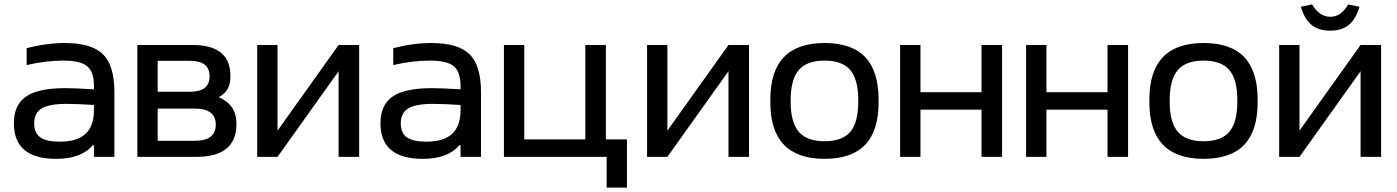

<svg xmlns="http://www.w3.org/2000/svg" viewBox="-20 -701 6245 858"><path d="M270 -508.8Q389.2 -508.8 440.2 -458.5Q491.2 -408.2 491.2 -290V0H399.9V-51.8H394Q343.8 8.8 231 8.8Q42 8.8 42 -149.9Q42 -231.9 96.2 -269.5Q150.4 -307.1 272 -307.1Q315.9 -307.1 399.9 -301.8V-314.9Q399.9 -380.4 369.4 -405.3Q338.9 -430.2 262.2 -430.2Q184.6 -430.2 99.1 -410.2V-485.8Q188.5 -508.8 270 -508.8ZM132.8 -149.9Q132.8 -106.9 159.9 -87.4Q187 -67.9 247.1 -67.9Q324.7 -67.9 362.3 -103Q399.9 -138.2 399.9 -209V-231.9Q325.2 -236.8 276.9 -236.8Q199.7 -236.8 166.3 -216.6Q132.8 -196.3 132.8 -149.9Z M593.8 0V-500H841.3Q1009.8 -500 1009.8 -360.8Q1009.8 -325.7 997.3 -303.5Q984.9 -281.2 957.5 -267.1Q998.5 -248.5 1017.6 -219.5Q1036.6 -190.4 1036.6 -147Q1036.6 0 857.4 0ZM684.6 -71.8H849.6Q944.3 -71.8 944.3 -144Q944.3 -215.8 849.6 -215.8H684.6ZM684.6 -291H829.6Q916.5 -291 916.5 -359.9Q916.5 -429.2 829.6 -429.2H684.6Z M1129.4 0V-500H1220.2V-117.2L1493.2 -500H1585V0H1493.2V-382.8L1220.2 0Z M1908.2 -508.8Q2027.3 -508.8 2078.4 -458.5Q2129.4 -408.2 2129.4 -290V0H2038.1V-51.8H2032.2Q1981.9 8.8 1869.1 8.8Q1680.2 8.8 1680.2 -149.9Q1680.2 -231.9 1734.4 -269.5Q1788.6 -307.1 1910.2 -307.1Q1954.1 -307.1 2038.1 -301.8V-314.9Q2038.1 -380.4 2007.6 -405.3Q1977.1 -430.2 1900.4 -430.2Q1822.8 -430.2 1737.3 -410.2V-485.8Q1826.7 -508.8 1908.2 -508.8ZM1771 -149.9Q1771 -106.9 1798.1 -87.4Q1825.2 -67.9 1885.3 -67.9Q1962.9 -67.9 2000.5 -103Q2038.1 -138.2 2038.1 -209V-231.9Q1963.4 -236.8 1915 -236.8Q1837.9 -236.8 1804.4 -216.6Q1771 -196.3 1771 -149.9Z M2231.9 -500H2322.8V-78.1H2595.7V-500H2687.5V-78.1H2781.7V137.2H2690.9V0H2231.9Z M2871.6 0V-500H2962.4V-117.2L3235.4 -500H3327.1V0H3235.4V-382.8L2962.4 0Z M3422.4 -255.9Q3422.4 -508.8 3664.6 -508.8Q3786.6 -508.8 3846.4 -445.8Q3906.2 -382.8 3906.2 -255.9V-244.1Q3906.2 -117.2 3846.4 -54.2Q3786.6 8.8 3664.6 8.8Q3422.4 8.8 3422.4 -244.1ZM3513.2 -247.1Q3513.2 -154.8 3549.3 -112.3Q3585.4 -69.8 3664.6 -69.8Q3744.1 -69.8 3779.8 -112.1Q3815.4 -154.3 3815.4 -247.1V-252.9Q3815.4 -345.7 3779.8 -387.9Q3744.1 -430.2 3664.6 -430.2Q3585.4 -430.2 3549.3 -387.7Q3513.2 -345.2 3513.2 -252.9Z M4002.4 0V-500H4093.3V-289.1H4366.2V-500H4458V0H4366.2V-210.9H4093.3V0Z M4565.4 0V-500H4656.2V-289.1H4929.2V-500H5021V0H4929.2V-210.9H4656.2V0Z M5116.2 -255.9Q5116.2 -508.8 5358.4 -508.8Q5480.5 -508.8 5540.3 -445.8Q5600.1 -382.8 5600.1 -255.9V-244.1Q5600.1 -117.2 5540.3 -54.2Q5480.5 8.8 5358.4 8.8Q5116.2 8.8 5116.2 -244.1ZM5207 -247.1Q5207 -154.8 5243.2 -112.3Q5279.3 -69.8 5358.4 -69.8Q5438 -69.8 5473.6 -112.1Q5509.3 -154.3 5509.3 -247.1V-252.9Q5509.3 -345.7 5473.6 -387.9Q5438 -430.2 5358.4 -430.2Q5279.3 -430.2 5243.2 -387.7Q5207 -345.2 5207 -252.9Z M5696.3 0V-500H5787.1V-117.2L6060.1 -500H6151.9V0H6060.1V-382.8L5787.1 0ZM5793 -670.9Q5809.6 -615.2 5841.1 -589.6Q5872.6 -564 5924.3 -564Q5976.1 -564 6007.3 -589.6Q6038.6 -615.2 6055.2 -670.9L6004.9 -681.2Q5987.3 -652.3 5968.5 -639.2Q5949.7 -626 5924.3 -626Q5876.5 -626 5843.3 -681.2Z"/></svg>

Font: LT Wave Text
Style: Regular
Weight: 400
Designer: Daniel Lyons
Version: Version 2.5 (Glyphs App)